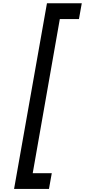

<svg xmlns="http://www.w3.org/2000/svg" viewBox="-20 -952 528 1194"><path d="M352 -833.5 183.5 125H302L284.5 223H67.5L272 -931.5H488.5L471 -833.5Z"/></svg>

Font: Russisch Sans SemiBold
Style: Italic
Weight: 600
Width: 4
Italic angle: -10°
Designer: Michael Sharanda (font) & Cristiano Sobral (main changes)
Foundry: Michael Sharanda
Version: Version 2.00;September 8, 2020;FontCreator 13.0.0.2681 64-bi